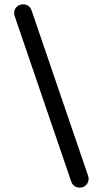

<svg xmlns="http://www.w3.org/2000/svg" viewBox="-20 -767 473 881"><path d="M306.6 65.4 47.9 -691.4Q44.9 -700.2 44.9 -706.1Q44.9 -723.6 56.6 -735.4Q68.4 -747.1 85.9 -747.1Q100.6 -747.1 110.8 -739.3Q121.1 -731.4 125 -718.8L383.8 38.1Q386.7 46.9 386.7 52.7Q386.7 70.3 375 82Q363.3 93.8 345.7 93.8Q331.1 93.8 320.8 85.9Q310.5 78.1 306.6 65.4Z"/></svg>

Font: jf-openhuninn-1.1
Style: Regular
Weight: 400
Designer: [Kosugi Maru]
      Designed by Motoya company      

      [Varela Round]
      Joe Prince(Latin component); Avraham Co
Foundry: justfont CO.,LTD.
Version: 1.1